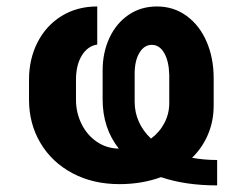

<svg xmlns="http://www.w3.org/2000/svg" viewBox="-20 -557 756 591"><path d="M475.6 -11.7Q416.5 9.8 347.7 9.8Q266.1 9.8 202.9 -23.9Q139.6 -57.6 104.5 -116.9Q69.3 -176.3 69.3 -250V-311.5Q69.3 -375.5 95.7 -427Q122.1 -478.5 169.7 -507.8Q217.3 -537.1 279.3 -537.1V-419.9Q250 -415.5 231.9 -386.2Q213.9 -356.9 213.9 -311.5V-250Q213.9 -210 231 -175.5Q248 -141.1 278.1 -120.6Q308.1 -100.1 345.7 -99.6Q295.9 -162.6 295.9 -251V-339.8Q295.9 -395.5 316.9 -440.4Q337.9 -485.4 375.7 -511.2Q413.6 -537.1 462.9 -537.1Q514.6 -537.1 554.4 -508.1Q594.2 -479 616 -428.7Q637.7 -378.4 637.7 -316.4V-231.4Q637.7 -185.1 620.6 -144Q603.5 -103 571.3 -71.3Q607.9 -64.5 648.4 -64.5V13.7Q550.8 13.7 475.6 -11.7ZM444.8 -130.4Q471.2 -149.9 486.1 -178.5Q501 -207 501 -239.3V-326.2Q500 -368.2 485.6 -393.6Q471.2 -418.9 447.3 -418.9Q423.8 -418.9 409.2 -394.5Q394.5 -370.1 394.5 -330.1V-243.2Q394.5 -210.9 407.5 -182.1Q420.4 -153.3 444.8 -130.4Z"/></svg>

Font: Pretendard JP
Style: Bold
Weight: 700
Designer: Base glyphs from Inter by Rasmus Andersson; Hangeul glyphs from Noto Sans CJK(Source Han Sans) by Jang Soo-young and Kan
Foundry: Kil Hyung-jin
Version: Version 1.309